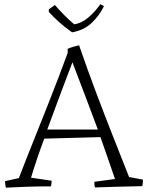

<svg xmlns="http://www.w3.org/2000/svg" viewBox="-20 -858 682 885"><path d="M7 7Q6 3 4.5 -6.5Q3 -16 3 -23L67 -37Q80 -72 101.5 -126Q123 -180 148.5 -244Q174 -308 200.5 -374.5Q227 -441 250.5 -503Q274 -565 292 -614V-633Q300 -637 318.5 -642.5Q337 -648 345 -649L347 -642Q384 -535 424.5 -427.5Q465 -320 504 -221.5Q543 -123 575 -42L639 -30Q639 -22 638 -13Q637 -4 636 0Q569 1 510.5 3Q452 5 418 6Q414 -5 415 -20L510 -33Q496 -74 479 -123Q462 -172 443 -226L184 -219Q166 -171 150.5 -125Q135 -79 123 -39L218 -25Q218 -19 217 -11.5Q216 -4 215 1Q149 1 98 3Q47 5 7 7ZM198 -261H431Q403 -336 374.5 -411.5Q346 -487 319 -557L314 -571Q301 -537 282 -487Q263 -437 241.5 -379Q220 -321 198 -261ZM312 -709 304 -715Q276 -735 251 -757.5Q226 -780 205 -803V-815L233 -835Q251 -814 275 -789.5Q299 -765 322 -746Q357 -751 388.5 -778.5Q420 -806 442 -838Q444 -838 451 -834.5Q458 -831 459 -829Q436 -783 400.5 -750.5Q365 -718 312 -709Z"/></svg>

Font: Labrada Light
Style: Regular
Weight: 300
Designer: Mercedes Jáuregui
Foundry: Omnibus-Type Team
Version: Version 1.000; ttfautohint (v1.8.4.7-5d5b)